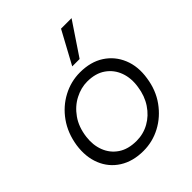

<svg xmlns="http://www.w3.org/2000/svg" viewBox="-209 -859 993 993"><g transform="rotate(-45 288.0 -362.5)"><path d="M261 12Q184 12 129.5 -22.5Q75 -57 50.5 -117.5Q26 -178 37 -254Q49 -331 89.5 -388Q130 -445 189.5 -476.5Q249 -508 315 -508Q393 -508 447 -473Q501 -438 526 -377.5Q551 -317 539 -241Q528 -165 487 -108Q446 -51 387 -19.5Q328 12 261 12ZM272 -50Q322 -50 365 -74Q408 -98 437 -141.5Q466 -185 474 -242Q483 -299 466 -345.5Q449 -392 409 -420Q369 -448 308 -448Q263 -448 218.5 -425Q174 -402 142.5 -357.5Q111 -313 103 -249Q96 -195 113.5 -149.5Q131 -104 171 -77Q211 -50 272 -50ZM309 -558 406 -737H483L363 -558Z"/></g></svg>

Font: Host Grotesk Light
Style: Italic
Weight: 300
Italic angle: -8°
Designer: Doğukan Karapınar based on Poppins by Indian Type Foundry, Jonny Pinhorn
Foundry: Element Type
Version: Version 1.001; ttfautohint (v1.8.4.7-5d5b)